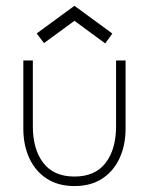

<svg xmlns="http://www.w3.org/2000/svg" viewBox="-20 -614 521 646"><path d="M90.5 -189.5Q90.5 -111.5 125.8 -65.8Q161 -20 230.5 -20Q300 -20 335.2 -65.8Q370.5 -111.5 370.5 -189.5V-410.5H402.5V-181Q402.5 -126 382.5 -82.2Q362.5 -38.5 324.2 -13.2Q286 12 230.5 12Q175.5 12 137 -13.2Q98.5 -38.5 78.5 -82.2Q58.5 -126 58.5 -181V-410.5H90.5ZM334 -468 230.5 -544 128 -469 103.5 -501.5 230.5 -594.5 358 -501Z"/></svg>

Font: League Spartan Thin Thin
Style: Regular
Weight: 250
Version: Version 2.002